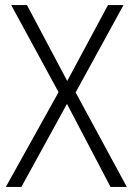

<svg xmlns="http://www.w3.org/2000/svg" viewBox="-20 -734 521 754"><path d="M478 0H414L243 -326L64 0H3L210 -372L24 -714H86L244 -416L404 -714H465L277 -371Z"/></svg>

Font: Noto Sans Kannada SemiCondensed Light
Style: Regular
Weight: 300
Width: 4
Designer: Jelle Bosma - Monotype Design Team
Foundry: Monotype Imaging Inc.
Version: Version 2.005; ttfautohint (v1.8.4.7-5d5b)